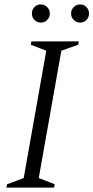

<svg xmlns="http://www.w3.org/2000/svg" viewBox="-20 -847 422 867"><path d="M9 0 12 -15 87 -43 189 -618 119 -645 122 -660H336L333 -645L257 -618L155 -43L227 -15L224 0ZM164 -745Q147 -745 135.5 -757Q124 -769 124 -786Q124 -803 135.5 -815Q147 -827 164 -827Q181 -827 193 -815Q205 -803 205 -786Q205 -769 193 -757Q181 -745 164 -745ZM342 -745Q325 -745 313 -757Q301 -769 301 -786Q301 -803 313 -815Q325 -827 342 -827Q359 -827 370.5 -815Q382 -803 382 -786Q382 -769 370.5 -757Q359 -745 342 -745Z"/></svg>

Font: Spectral Light
Style: Italic
Weight: 300
Italic angle: -10°
Designer: Jean-Baptiste Levee
Foundry: Production Type
Version: Version 2.001